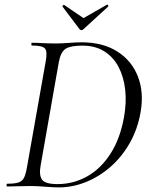

<svg xmlns="http://www.w3.org/2000/svg" viewBox="-20 -811 652 835"><path d="M235.8 4Q211.8 4 177 1Q142.2 -2 112.8 -2Q82.2 -2 57.1 -1Q32 0 11.4 0Q8.4 0 8.4 -6Q8.4 -12 11.4 -12Q42.4 -12 59.2 -17Q76 -22 83.9 -37Q91.8 -52 96.8 -81L178.8 -544Q186.8 -587 175.6 -600Q164.4 -613 118.4 -613Q116.4 -613 116.4 -619Q116.4 -625 118.4 -625Q139 -625 165.5 -623.5Q192 -622 221.8 -622Q249 -622 280.2 -624.5Q311.4 -627 334.6 -627Q426.8 -627 489.7 -587.3Q552.6 -547.6 579.6 -478.7Q606.6 -409.8 591.4 -323Q578.4 -248.2 543.6 -187.7Q508.8 -127.2 459.6 -84.6Q410.4 -42 352.8 -19Q295.2 4 235.8 4ZM230.2 -10.4Q299.6 -10.4 359.1 -43.9Q418.6 -77.4 460.5 -142.5Q502.4 -207.6 519.2 -301Q530.6 -364.4 524.5 -420.4Q518.4 -476.4 495.6 -519.8Q472.8 -563.2 433.3 -587.9Q393.8 -612.6 337.6 -612.6Q288.4 -612.6 266.4 -599.5Q244.4 -586.4 236 -542L156.8 -92Q149 -49.8 162.5 -30.1Q176 -10.4 230.2 -10.4ZM325.2 -685 251.6 -782.6Q250.6 -784.6 254 -787.7Q257.4 -790.8 258.8 -789.6L343.2 -732.2L444.6 -790.4Q447.4 -792.2 450 -788.4Q452.6 -784.6 450.6 -782.6L344 -685Q333.8 -674.8 325.2 -685Z"/></svg>

Font: Cormorant Garamond Light
Style: Italic
Weight: 300
Italic angle: -10°
Designer: Christian Thalmann (Catharsis Fonts)
Foundry: Catharsis Fonts
Version: Version 4.001